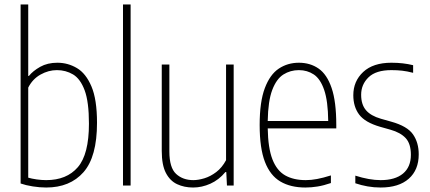

<svg xmlns="http://www.w3.org/2000/svg" viewBox="-20 -828 1921 857"><path d="M186 9Q157.5 9 126 4Q94.5 -1 72 -9V-808H106V-489H109Q127 -511.5 159.5 -529.8Q192 -548 236 -548Q283 -548 323.2 -524.2Q363.5 -500.5 388.2 -442.2Q413 -384 413 -280Q413 -128 352.8 -59.5Q292.5 9 186 9ZM186 -24Q277.5 -24 327.2 -81.5Q377 -139 377 -276Q377 -373.5 357.8 -425Q338.5 -476.5 306 -495.8Q273.5 -515 234 -515Q196.5 -515 161 -495.2Q125.5 -475.5 106 -437V-35Q121 -30.5 143.5 -27.2Q166 -24 186 -24Z M529 0V-808H563V0Z M842 9Q802.5 9 770.8 -5.8Q739 -20.5 720.5 -56Q702 -91.5 702 -154V-540H736V-152Q736 -79.5 766 -51.8Q796 -24 843 -24Q865 -24 892.2 -32.2Q919.5 -40.5 945.2 -60Q971 -79.5 989 -113V-540H1023V0H993L990 -60H986Q957 -25 919 -8Q881 9 842 9Z M1343 9Q1277 9 1231.5 -17.8Q1186 -44.5 1162.5 -105.5Q1139 -166.5 1139 -270Q1139 -373.5 1162 -434.5Q1185 -495.5 1224.5 -521.8Q1264 -548 1314 -548Q1364.5 -548 1402 -522Q1439.5 -496 1460.2 -435.2Q1481 -374.5 1481 -270V-255H1175Q1176.5 -167 1196 -116.8Q1215.5 -66.5 1252.8 -45.2Q1290 -24 1345 -24Q1368.5 -24 1395.2 -29Q1422 -34 1457 -45V-11Q1425 0 1397.2 4.5Q1369.5 9 1343 9ZM1314 -515Q1276 -515 1245 -495.5Q1214 -476 1195.2 -426.5Q1176.5 -377 1175 -288H1445Q1444 -377 1427 -426.5Q1410 -476 1380.8 -495.5Q1351.5 -515 1314 -515Z M1679 9Q1649 9 1620.8 4Q1592.5 -1 1566 -10V-44Q1629 -24 1679 -24Q1743.5 -24 1778.8 -53.2Q1814 -82.5 1814 -137Q1814 -186.5 1790.8 -211.5Q1767.5 -236.5 1723 -249L1677 -262Q1609.5 -281.5 1583.2 -316.5Q1557 -351.5 1557 -403Q1557 -465.5 1601.2 -506.8Q1645.5 -548 1727 -548Q1755 -548 1778.2 -545.2Q1801.5 -542.5 1824 -537V-503Q1797 -510 1774.8 -512.5Q1752.5 -515 1727 -515Q1658 -515 1625 -483Q1592 -451 1592 -405Q1592 -361.5 1613.5 -336.2Q1635 -311 1680 -298L1726 -285Q1798 -265 1823.5 -228.2Q1849 -191.5 1849 -139Q1849 -69.5 1804.5 -30.2Q1760 9 1679 9Z"/></svg>

Font: Encode Sans Condensed Condensed Thin
Style: Regular
Weight: 100
Width: 3
Designer: Multiple Designers
Foundry: Impallari Type
Version: Version 3.000; ttfautohint (v1.8.3) -l 8 -r 50 -G 200 -x 14 